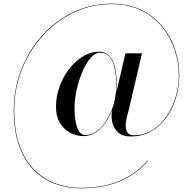

<svg xmlns="http://www.w3.org/2000/svg" viewBox="-20 -810 1050 1044"><path d="M590 -210 591 -214Q567.5 -151.5 526 -110.8Q484.5 -70 434 -70Q394.5 -70 360.5 -88.5Q326.5 -107 305.5 -142.5Q284.5 -178 284.5 -230Q284.5 -286 304 -339.5Q323.5 -393 356.8 -435.8Q390 -478.5 432 -503.8Q474 -529 518.5 -529Q549 -529 568 -512.2Q587 -495.5 597.2 -468.5Q607.5 -441.5 611.2 -409.5Q615 -377.5 615 -346.5Q615 -327 613 -308L662 -520H752L679.5 -210Q679 -206 674.5 -191Q670 -176 666.2 -156.5Q662.5 -137 663.8 -118.2Q665 -99.5 675 -87Q685 -74.5 708 -74.5Q764 -74.5 809 -102.8Q854 -131 886 -178.2Q918 -225.5 935.2 -283.5Q952.5 -341.5 952.5 -401Q952.5 -469 930.2 -537.2Q908 -605.5 863 -662Q818 -718.5 748.8 -753Q679.5 -787.5 585 -787.5Q498 -787.5 419 -757.8Q340 -728 274 -674.2Q208 -620.5 159.5 -548.2Q111 -476 84.2 -390.2Q57.5 -304.5 57.5 -211Q57.5 -94 88.2 -13Q119 68 170.8 117.5Q222.5 167 286.8 189.2Q351 211.5 419 211.5Q540.5 211.5 630.2 173.5Q720 135.5 782.5 62.5L785 64Q722 137.5 631.8 175.8Q541.5 214 419 214Q350.5 214 285.5 191.8Q220.5 169.5 168.5 119.8Q116.5 70 85.8 -11.5Q55 -93 55 -211Q55 -305 81.8 -391.2Q108.5 -477.5 157 -550Q205.5 -622.5 271.8 -676.5Q338 -730.5 417.5 -760.2Q497 -790 585 -790Q680 -790 749.8 -755.5Q819.5 -721 865 -664Q910.5 -607 932.8 -538.2Q955 -469.5 955 -401Q955 -341 937.8 -282Q920.5 -223 887 -174.5Q853.5 -126 804.2 -97Q755 -68 691 -68Q646.5 -68 622 -90.5Q597.5 -113 590.2 -146Q583 -179 590 -210ZM612.5 -346.5Q612.5 -362.5 610.5 -391.5Q608.5 -420.5 600.5 -450.8Q592.5 -481 574.8 -502.2Q557 -523.5 524.5 -523.5Q497 -523.5 471.8 -494Q446.5 -464.5 427 -417.8Q407.5 -371 396.2 -318.5Q385 -266 385 -219Q385 -186 390.5 -152.8Q396 -119.5 409 -97.5Q422 -75.5 444 -75.5Q477.5 -75.5 507.8 -98.2Q538 -121 561.5 -159.5Q585 -198 598.5 -245.5L606 -277.5Q612.5 -312 612.5 -346.5Z"/></svg>

Font: Bodoni* 72pt
Style: Italic
Weight: 400
Italic angle: -13°
Version: Version 2.3